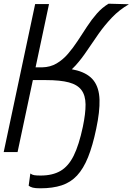

<svg xmlns="http://www.w3.org/2000/svg" viewBox="-24 -822 717 1038"><path d="M194 196Q167 196 153.5 192.5Q140 189 131 182L140 116Q149 123 161 125Q173 127 196 127Q260 127 303 102Q346 77 374.5 19.5Q403 -38 424 -137Q439 -209 438.5 -257.5Q438 -306 416.5 -335Q395 -364 348.5 -376.5Q302 -389 225 -389L233 -458Q332 -458 393 -441Q454 -424 483 -385.5Q512 -347 514 -283Q516 -219 496 -125Q477 -34 452 28Q427 90 392.5 127Q358 164 309.5 180Q261 196 194 196ZM-4 0 166 -800H241L71 0ZM101 -389 116 -458H205Q248 -459 282 -479Q316 -499 343.5 -531Q371 -563 396 -601Q421 -639 446 -677.5Q471 -716 499.5 -748.5Q528 -781 563 -802L673 -799Q621 -769 581.5 -727.5Q542 -686 509.5 -640Q477 -594 447 -549Q417 -504 384.5 -468Q352 -432 312.5 -410.5Q273 -389 221 -389Z"/></svg>

Font: Victor Mono
Style: Italic
Weight: 400
Italic angle: -12°
Monospace: yes
Designer: Rune Bjørnerås
Version: Version 1.561;gftools[0.9.30]